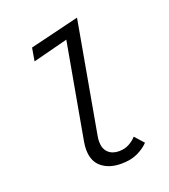

<svg xmlns="http://www.w3.org/2000/svg" viewBox="-145 -894 889 1010"><g transform="rotate(-20 300.0 -389.0)"><path d="M211 -121.5Q211 -139 215 -164L311 -700.5L115 -650L127.5 -723L403.5 -790L292.5 -167.5Q289.5 -152 289.5 -137.5Q289.5 -97 312 -75.5Q334.5 -54 372 -54Q404.5 -54 429.5 -68Q454.5 -82 469.5 -99.5L514.5 -49.5Q491 -24.5 453 -6.2Q415 12 360 12Q294.5 12 252.8 -21.2Q211 -54.5 211 -121.5Z"/></g></svg>

Font: JuliaMono Light
Style: Italic
Weight: 300
Italic angle: -9°
Monospace: yes
Designer: cormullion
Foundry: corm
Version: Version 0.054; ttfautohint (v1.8.4)